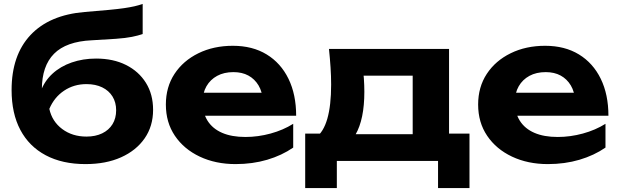

<svg xmlns="http://www.w3.org/2000/svg" viewBox="-20 -819 3149 977"><path d="M415 16Q297 16 212.5 -29Q128 -74 83.5 -158Q39 -242 39 -361Q39 -538 135 -640.5Q231 -743 411 -758Q484 -764 532.5 -768.5Q581 -773 611.5 -777.5Q642 -782 664 -787Q686 -792 706 -799V-646Q684 -638 651.5 -631.5Q619 -625 569.5 -621.5Q520 -618 447 -614Q317 -608 255 -545.5Q193 -483 193 -364V-340L187 -354Q206 -406 246.5 -443.5Q287 -481 344.5 -501Q402 -521 469 -521Q556 -521 621 -488.5Q686 -456 722.5 -397.5Q759 -339 759 -260Q759 -177 716 -115Q673 -53 596 -18.5Q519 16 415 16ZM420 -124Q466 -124 500 -140.5Q534 -157 552.5 -187Q571 -217 571 -258Q571 -298 552.5 -328Q534 -358 500 -374.5Q466 -391 420 -391Q356 -391 306 -357.5Q256 -324 231 -265Q245 -201 296.5 -162.5Q348 -124 420 -124Z M1179 16Q1077 16 996.5 -22Q916 -60 870 -128Q824 -196 824 -287Q824 -376 868 -443Q912 -510 989.5 -548Q1067 -586 1165 -586Q1265 -586 1337 -542Q1409 -498 1448 -418Q1487 -338 1487 -230H973V-347H1385L1318 -305Q1315 -352 1295.5 -384.5Q1276 -417 1244 -434.5Q1212 -452 1168 -452Q1120 -452 1085 -433Q1050 -414 1030.5 -380Q1011 -346 1011 -301Q1011 -244 1036.5 -204Q1062 -164 1110.5 -143Q1159 -122 1229 -122Q1293 -122 1357 -139.5Q1421 -157 1472 -189V-68Q1414 -28 1339.5 -6Q1265 16 1179 16Z M2369 -139V138H2209V0H1694V138H1533V-139H1699L1736 -136H2150L2184 -139ZM1654 -570H2265V-38H2080V-519L2165 -434H1746L1817 -501Q1829 -458 1831.5 -421Q1834 -384 1834 -352Q1834 -212 1789 -134Q1744 -56 1662 -56L1587 -119Q1665 -175 1665 -389Q1665 -431 1662 -476.5Q1659 -522 1654 -570Z M2768 16Q2666 16 2585.5 -22Q2505 -60 2459 -128Q2413 -196 2413 -287Q2413 -376 2457 -443Q2501 -510 2578.5 -548Q2656 -586 2754 -586Q2854 -586 2926 -542Q2998 -498 3037 -418Q3076 -338 3076 -230H2562V-347H2974L2907 -305Q2904 -352 2884.5 -384.5Q2865 -417 2833 -434.5Q2801 -452 2757 -452Q2709 -452 2674 -433Q2639 -414 2619.5 -380Q2600 -346 2600 -301Q2600 -244 2625.5 -204Q2651 -164 2699.5 -143Q2748 -122 2818 -122Q2882 -122 2946 -139.5Q3010 -157 3061 -189V-68Q3003 -28 2928.5 -6Q2854 16 2768 16Z"/></svg>

Font: Unbounded SemiBold
Style: Regular
Weight: 600
Designer: Luke Prowse, Jean-Baptiste Morizot, Fátima Lázaro, Florian Runge
Foundry: NaN
Version: Version 1.700